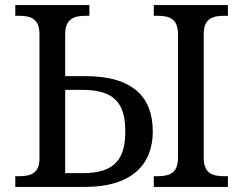

<svg xmlns="http://www.w3.org/2000/svg" viewBox="-20 -734 955 754"><path d="M40 0H315C495 0 580 -86 580 -218C580 -350 505 -435 315 -435H236V-600C236 -663 274 -672 318 -672H331V-714H40V-672H53C98 -672 135 -663 135 -600V-110C135 -51 97 -42 53 -42H40ZM584 0H875V-42H862C817 -42 780 -51 780 -114V-600C780 -663 817 -672 862 -672H875V-714H584V-672H597C642 -672 679 -663 679 -600V-114C679 -51 642 -42 597 -42H584ZM236 -54V-381H305C435 -381 472 -322 472 -218C472 -114 435 -54 305 -54Z"/></svg>

Font: Noto Serif
Style: Regular
Weight: 400
Designer: Monotype Design Team
Foundry: Monotype Imaging Inc.
Version: Version 2.015